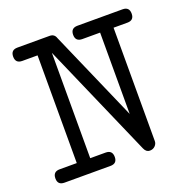

<svg xmlns="http://www.w3.org/2000/svg" viewBox="-117 -727 836 858"><g transform="rotate(-20 301.0 -298.5)"><path d="M55.2 -554.2Q23.4 -554.2 23.4 -585.9Q23.4 -617.7 55.2 -617.7H208Q231 -617.7 237.8 -596.2L425.3 -167.5V-554.2H340.8Q308.6 -554.2 308.6 -585.9Q308.6 -617.7 340.8 -617.7H457.5H555.2Q586.9 -617.7 586.9 -585.9Q586.9 -554.2 555.2 -554.2H489.3V-15.1Q489.3 -2.4 479.5 7.6Q469.7 17.6 454.1 17.6Q437 17.6 428.2 -2.4L191.9 -543V-42H265.1Q296.9 -42 296.9 -9.8Q296.9 21.5 265.1 21.5H46.4Q14.6 21.5 14.6 -9.8Q14.6 -42 46.4 -42H127.9V-554.2Z"/></g></svg>

Font: Erica Type
Style: Regular
Weight: 400
Designer: Peter Wiegel
Foundry: Peter Wiegel
Version: Version 1.000 2010 initial release